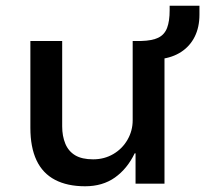

<svg xmlns="http://www.w3.org/2000/svg" viewBox="-20 -641 716 670"><path d="M277 9Q215 9 172 -13.5Q129 -36 107.5 -81.5Q86 -127 86 -195V-498H197V-200Q197 -166 208 -139.5Q219 -113 242.5 -99Q266 -85 305 -85Q344 -85 375.5 -103.5Q407 -122 425 -153.5Q443 -185 443 -221V-498H554V0H453V-106H450Q424 -52 381 -21.5Q338 9 277 9ZM540 -435 473 -478V-498Q511 -499 532.5 -509.5Q554 -520 563 -543.5Q572 -567 572 -605V-621H676V-590Q676 -546 659.5 -513Q643 -480 612.5 -460Q582 -440 540 -435Z"/></svg>

Font: Nunito Sans 7pt SemiBold
Style: Regular
Weight: 600
Designer: Vernon Adams
Foundry: Vernon Adams
Version: Version 3.101;gftools[0.9.27]